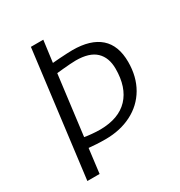

<svg xmlns="http://www.w3.org/2000/svg" viewBox="-175 -870 933 993"><g transform="rotate(-30 291.5 -373.5)"><path d="M59 0 153 -747H227L210 -618Q225 -619.5 249.5 -621.2Q274 -623 297 -624Q320 -625 330 -625Q438 -625 494 -575.8Q550 -526.5 550 -428Q550 -340.5 512 -275Q474 -210 405.5 -175Q337 -140 249 -140Q220.5 -140 195.8 -141.5Q171 -143 150 -145L132 0ZM251 -197Q361.5 -198 418.8 -258.5Q476 -319 476 -430Q476 -497 437.5 -533.5Q399 -570 318 -570Q306 -570 284 -568.5Q262 -567 239.5 -564.8Q217 -562.5 203 -561L158 -205Q174 -202 200.5 -199.5Q227 -197 251 -197Z"/></g></svg>

Font: Merriweather Sans Light
Style: Italic
Weight: 300
Italic angle: -7.5°
Designer: Eben Sorkin
Foundry: Eben Sorkin
Version: Version 2.001; ttfautohint (v1.8.3)